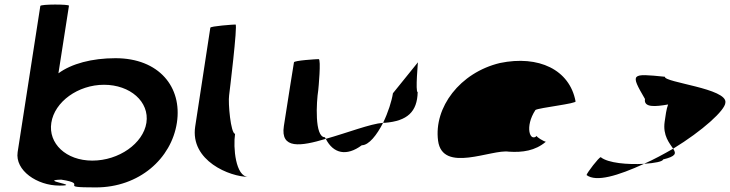

<svg xmlns="http://www.w3.org/2000/svg" viewBox="-20 -810 3186 838"><path d="M57 -146C45 -66 142 0 239 0C340 0 145 -23 247 -26C376 -6 219 8 398 8C588 8 728 -118 752 -274C776 -430 674 -556 484 -556C381 -556 292 -532 235 -490L281 -785C282 -792 157 -792 156 -784ZM204 -274C218 -366 321 -440 434 -440C548 -440 633 -366 619 -274C605 -184 499 -109 383 -109C268 -109 190 -184 204 -274Z M832 -258C809 -108 984 -38 1064 -38C1008 -38 997 -167 1006 -226C987 -227 975 -361 980 -394C981 -401 1018 -703 1008 -703C998 -703 899 -696 898 -689Z M1219 -260C1203 -158 1292 -171 1402 -204C1401 -206 1399 -209 1398 -211C1352 -211 1361 -366 1369 -416C1370 -424 1382 -552 1371 -552C1361 -552 1264 -546 1263 -538C1263 -538 1231 -340 1219 -260ZM1402 -204C1435 -139 1493 -127 1559 -176C1590 -176 1625 -221 1652 -274C1597 -270 1495 -230 1402 -204ZM1652 -274H1660C1758 -282 1801 -322 1803 -408C1792 -408 1805 -546 1804 -538L1695 -403C1690 -370 1674 -319 1652 -274Z M1892 -196C1911 -52 2126 -160 2201 -148C2260 -144 2316 -152 2362 -191C2354 -193 2320 -212 2323 -217C2293 -188 2269 -257 2317 -330C2333 -340 2500 -358 2492 -368C2466 -506 2331 -570 2162 -535C1987 -493 1873 -341 1892 -196ZM2323 -218V-217ZM2363 -192 2362 -191C2364 -191 2364 -191 2363 -190Z M2540 -46C2582 -14 2677 -43 2791 -95C2720 -91 2634 -98 2602 -124C2594 -124 2542 -56 2540 -46ZM2795 -378C2789 -340 2839 -344 2896 -354C2888 -333 2885 -306 2881 -279C2872 -218 2903 -184 2918 -161C3046 -239 3145 -329 3146 -362C3156 -424 2878 -450 2882 -475C2733 -490 2730 -490 2795 -378ZM2791 -95C2838 -98 2873 -105 2874 -114C2931 -128 2932 -140 2918 -161C2876 -137 2834 -114 2791 -95Z"/></svg>

Font: Ampere
Style: ExtIta
Weight: 400
Version: Version 1